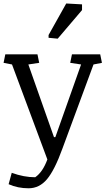

<svg xmlns="http://www.w3.org/2000/svg" viewBox="-25 -835 593 1079"><path d="M135.7 223.1Q74.7 223.1 23.4 200.2L41 136.2Q109.4 161.1 172.9 161.1Q215.3 131.8 241.2 61L42.5 -472.7L-4.9 -481.9L4.9 -529.8H185.5L195.3 -481.9L134.3 -472.7L278.3 -64.5H286.1L430.7 -472.7L369.6 -481.9L379.4 -529.8H538.1L547.9 -481.9L500.5 -472.7L326.2 -1Q282.2 120.6 239.3 171.9Q196.3 223.1 135.7 223.1ZM248 -638.2 347.2 -815.4 436 -810.5V-778.3L299.3 -617.7L248 -622.6Z"/></svg>

Font: NoticiaText-Regular
Style: Regular
Weight: 400
Designer: JM Sole
Foundry: JM Sole
Version: Version 1.003